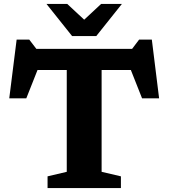

<svg xmlns="http://www.w3.org/2000/svg" viewBox="-20 -955 856 975"><path d="M594 -59.5V0H221.5V-59.5L319 -82.5V-599.5H170.5L113.5 -455.5H27L64.5 -754H128.5L164.5 -707H651L686.5 -754H751L788 -455.5H701.5L644.5 -599.5H496V-82.5ZM599 -935 469 -772H346L216 -935H321.5L407.5 -855L493.5 -935Z"/></svg>

Font: Newsreader 6pt SemiBold
Style: Regular
Weight: 600
Designer: Hugues Gentile
Foundry: Production Type
Version: Version 1.003; ttfautohint (v1.8.3)